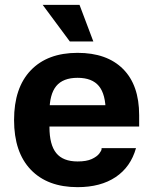

<svg xmlns="http://www.w3.org/2000/svg" viewBox="-20 -762 631 792"><path d="M300 10Q176 10 107 -62Q38 -134 38 -267Q38 -400 107 -472Q176 -544 300 -544Q421 -544 487.5 -477.5Q554 -411 554 -287V-240H126V-328H507L416 -274V-300Q416 -373 388 -407Q360 -441 300 -441Q240 -441 212 -407Q184 -373 184 -300V-238Q184 -165 212 -130.5Q240 -96 300 -96Q337 -96 358.5 -106Q380 -116 389.5 -128.5Q399 -141 399 -147V-151H541Q519 -73 457 -31.5Q395 10 300 10ZM268 -591 156 -742H308L365 -591Z"/></svg>

Font: Mozilla Text ExtraLight
Style: Regular
Weight: 200
Designer: Studio DRAMA
Foundry: Studio DRAMA
Version: Version 1.000